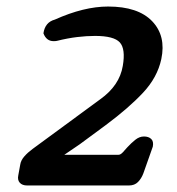

<svg xmlns="http://www.w3.org/2000/svg" viewBox="-20 -568 543 588"><path d="M177 -94H343Q348 -94 353.5 -99Q359 -104 361 -107Q367 -113 370 -117Q382 -130 394.5 -140Q407 -150 421 -150Q435 -150 443 -142.5Q451 -135 448 -119L419 -37Q413 -21 402.5 -10.5Q392 0 375 0H63Q48 0 40.5 -8.5Q33 -17 36 -31L42 -64Q44 -77 54.5 -89Q65 -101 80 -112L287 -264Q346 -306 356 -366Q365 -418 347 -438Q329 -458 271 -458Q245 -458 216 -454.5Q187 -451 155 -443Q152 -442 144 -442Q122 -442 113 -466Q118 -500 148 -508Q237 -548 311 -548Q403 -548 446 -503Q489 -458 474 -387Q462 -331 418 -284Q374 -237 304 -185L224 -126Z"/></svg>

Font: Jura
Style: Bold Italic
Weight: 700
Designer: Ed Merritt
Foundry: Ten by Twenty
Version: Version 1.007